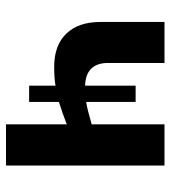

<svg xmlns="http://www.w3.org/2000/svg" viewBox="16 -584 568 640"><g transform="rotate(90 300.0 -264.0)"><path d="M189.9 -528.3V-339.8Q189.9 -303.2 209.2 -283.9Q228.5 -264.6 265.6 -263.7V-432.1H319.8V-267.1Q344.7 -271 394.5 -285.6V-528.3H531.7V0H394.5V-202.6L357.9 -189L319.8 -176.3V-77.1H265.6V-165Q240.2 -160.6 202.6 -160.6Q131.3 -160.6 92.3 -200.9Q53.2 -241.2 53.2 -314.5V-528.3Z"/></g></svg>

Font: Cousine
Style: Bold
Weight: 700
Monospace: yes
Designer: Steve Matteson
Foundry: Ascender Corporation
Version: Version 1.20